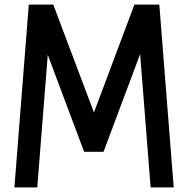

<svg xmlns="http://www.w3.org/2000/svg" viewBox="-20 -820 823 840"><path d="M106 -800 43 0H143L189 -580L348 -156H433L593 -583L639 0H740L677 -800H675H568L391 -328L213 -800Z"/></svg>

Font: Serreria Sobria
Style: Medium
Weight: 500
Version: Version 001.000